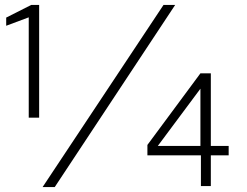

<svg xmlns="http://www.w3.org/2000/svg" viewBox="-20 -751 997 775"><path d="M96 -276H138V-731H106L5 -680V-647L96 -681ZM687 -731H640L152 4H201ZM789 -455 575 -166V-124H791V0H831V-124H903V-162H831V-455ZM617 -162 789 -393V-162Z"/></svg>

Font: United Sans ExtraLight
Style: Regular
Weight: 200
Designer: Pablo Impallari, Rodrigo Fuenzalida (Modified by Dan O. Williams)
Version: Version 1.000;PS 001.000;hotconv 1.0.88;makeotf.lib2.5.64775